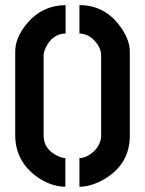

<svg xmlns="http://www.w3.org/2000/svg" viewBox="-20 -708 553 733"><path d="M38.1 -190.4V-511.7Q38.1 -563.5 82 -617.2Q140.6 -687.5 230.5 -688.5V-580.1Q179.7 -579.1 154.3 -525.4Q146.5 -507.8 146.5 -496.1V-190.4Q146.5 -137.7 201.2 -112.3Q217.8 -104.5 229.5 -104.5V4.9Q173.8 4.9 118.2 -35.2Q39.1 -93.8 38.1 -190.4ZM283.2 4.9V-104.5Q308.6 -104.5 335.9 -127.9Q365.2 -154.3 366.2 -190.4V-496.1Q366.2 -525.4 340.8 -552.7Q316.4 -579.1 283.2 -580.1V-688.5Q381.8 -688.5 441.4 -603.5Q475.6 -554.7 475.6 -511.7V-190.4Q475.6 -82 378.9 -24.4Q328.1 4.9 283.2 4.9Z"/></svg>

Font: Post No Bills Jaffna
Style: Bold
Weight: 700
Designer: Kosala Senevirathne, Siva Puranthara, Lasantha Premarathna, Tharique Azeez
Foundry: Mooniak
Version: Version 1.220 ; ttfautohint (v1.6)